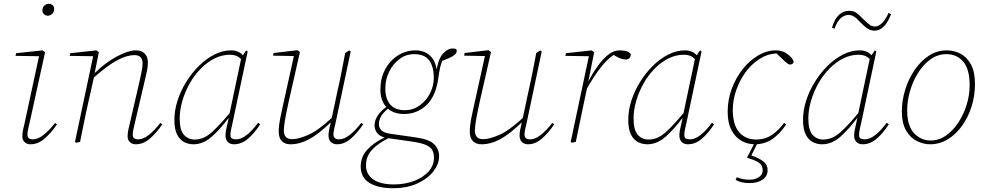

<svg xmlns="http://www.w3.org/2000/svg" viewBox="-20 -749 5201 1014"><path d="M98 -28Q98 -48 101.5 -62Q105 -76 110 -99L186 -452L62 -454L65 -468L205 -483L218 -473L136 -99Q133 -85 129 -68.5Q125 -52 125 -38Q125 -13 154 -13Q180 -13 210 -36.5Q240 -60 271 -100L281 -92Q250 -47 215.5 -17Q181 13 140 13Q122 13 110 1.5Q98 -10 98 -28ZM233 -666Q222 -666 213 -673Q204 -680 204 -694Q204 -711 215 -720Q226 -729 237 -729Q249 -729 257.5 -722Q266 -715 266 -702Q266 -685 255 -675.5Q244 -666 233 -666Z M403 0 382 5 376 0 472 -452 348 -454 351 -468 489 -483 502 -473 480 -363Q537 -419 597.5 -451Q658 -483 696 -483Q729 -483 745 -465.5Q761 -448 761 -419Q761 -396 756 -373.5Q751 -351 744 -321L692 -99Q689 -85 685 -68.5Q681 -52 681 -38Q681 -13 710 -13Q736 -13 766 -36.5Q796 -60 827 -100L837 -92Q806 -47 771.5 -17Q737 13 696 13Q678 13 666 1.5Q654 -10 654 -28Q654 -48 657.5 -62Q661 -76 666 -99L718 -324Q723 -348 728 -371.5Q733 -395 733 -414Q733 -458 690 -458Q651 -458 601 -432Q551 -406 476 -340L446 -207Q434 -155 424 -103.5Q414 -52 403 0Z M929 -123Q929 -62 951.5 -37Q974 -12 1008 -12Q1056 -12 1099 -51Q1142 -90 1193 -152L1253 -437Q1240 -450 1226 -455Q1212 -460 1195 -460Q1152 -460 1112.5 -440Q1073 -420 1041 -387Q1007 -353 982 -308.5Q957 -264 943 -216Q929 -168 929 -123ZM1001 13Q975 13 952 1Q929 -11 915 -39Q901 -67 901 -116Q901 -166 917.5 -217.5Q934 -269 963.5 -316.5Q993 -364 1031 -401.5Q1069 -439 1112.5 -461Q1156 -483 1200 -483Q1240 -483 1263 -457L1280 -483L1288 -477L1208 -99Q1205 -85 1201 -68Q1197 -51 1197 -35Q1197 -22 1205.5 -17.5Q1214 -13 1227 -13Q1254 -13 1284.5 -37.5Q1315 -62 1343 -101L1354 -92Q1324 -46 1290 -16.5Q1256 13 1215 13Q1196 13 1183.5 1Q1171 -11 1171 -32Q1171 -49 1174 -62.5Q1177 -76 1182 -99L1188 -127Q1145 -69 1099.5 -28Q1054 13 1001 13Z M1514 13Q1485 13 1468.5 -3.5Q1452 -20 1452 -55Q1452 -84 1459 -120Q1466 -156 1473 -186L1532 -453L1422 -455L1425 -469L1551 -484L1564 -474L1503 -205Q1499 -185 1493 -156.5Q1487 -128 1483 -101.5Q1479 -75 1479 -59Q1479 -39 1489 -26.5Q1499 -14 1524 -14Q1555 -14 1606.5 -36Q1658 -58 1732 -126L1764 -276Q1775 -324 1784.5 -372.5Q1794 -421 1803 -469L1824 -483L1832 -477L1752 -99Q1749 -85 1745 -68Q1741 -51 1741 -39Q1741 -13 1771 -13Q1797 -13 1827 -36.5Q1857 -60 1888 -100L1898 -92Q1867 -47 1833 -17Q1799 13 1760 13Q1740 13 1727.5 1Q1715 -11 1715 -33Q1715 -49 1718 -62.5Q1721 -76 1726 -99L1727 -103Q1663 -41 1613 -14Q1563 13 1514 13Z M2119 -167Q2161 -167 2195.5 -191.5Q2230 -216 2250.5 -255Q2271 -294 2271 -339Q2271 -395 2247.5 -429Q2224 -463 2167 -463Q2124 -463 2089.5 -437Q2055 -411 2035 -370Q2015 -329 2015 -283Q2015 -227 2041 -197Q2067 -167 2119 -167ZM1989 -277Q1989 -335 2013.5 -381.5Q2038 -428 2080.5 -455.5Q2123 -483 2175 -483Q2219 -483 2249 -457Q2279 -431 2286 -382Q2297 -444 2322 -468.5Q2347 -493 2369 -493Q2380 -493 2389 -490Q2392 -486 2392 -479Q2392 -466 2373.5 -454Q2355 -442 2316 -428Q2309 -412 2304.5 -392.5Q2300 -373 2296 -344Q2283 -242 2233 -194.5Q2183 -147 2114 -147Q2061 -147 2029 -175Q1999 -150 1990 -130Q1981 -110 1981 -95Q1981 -74 1994 -61Q2007 -48 2038 -43L2171 -24Q2246 -14 2272.5 12.5Q2299 39 2299 77Q2299 116 2269.5 155Q2240 194 2185 219.5Q2130 245 2055 245Q1976 245 1930.5 216.5Q1885 188 1885 130Q1885 77 1922.5 38.5Q1960 0 2012 -23Q1981 -31 1969.5 -49.5Q1958 -68 1958 -86Q1958 -138 2020 -184Q1989 -217 1989 -277ZM1913 125Q1913 171 1950.5 198Q1988 225 2060 225Q2118 225 2166 207Q2214 189 2243 157Q2272 125 2272 84Q2272 61 2263.5 44.5Q2255 28 2230.5 17Q2206 6 2158 -1L2031 -19Q1975 9 1944 43Q1913 77 1913 125Z M2523 13Q2494 13 2477.5 -3.5Q2461 -20 2461 -55Q2461 -84 2468 -120Q2475 -156 2482 -186L2541 -453L2431 -455L2434 -469L2560 -484L2573 -474L2512 -205Q2508 -185 2502 -156.5Q2496 -128 2492 -101.5Q2488 -75 2488 -59Q2488 -39 2498 -26.5Q2508 -14 2533 -14Q2564 -14 2615.5 -36Q2667 -58 2741 -126L2773 -276Q2784 -324 2793.5 -372.5Q2803 -421 2812 -469L2833 -483L2841 -477L2761 -99Q2758 -85 2754 -68Q2750 -51 2750 -39Q2750 -13 2780 -13Q2806 -13 2836 -36.5Q2866 -60 2897 -100L2907 -92Q2876 -47 2842 -17Q2808 13 2769 13Q2749 13 2736.5 1Q2724 -11 2724 -33Q2724 -49 2727 -62.5Q2730 -76 2735 -99L2736 -103Q2672 -41 2622 -14Q2572 13 2523 13Z M2994 0 3090 -452 2966 -454 2969 -468 3105 -483 3118 -473 3087 -318Q3109 -361 3135.5 -398.5Q3162 -436 3191.5 -459.5Q3221 -483 3252 -483Q3299 -483 3312 -462Q3309 -435 3286 -435Q3271 -435 3257.5 -440Q3244 -445 3229 -454L3221 -459Q3187 -437 3151 -390.5Q3115 -344 3080 -282L3064 -207Q3053 -155 3042.5 -103.5Q3032 -52 3021 0L3000 5Z M3326 -123Q3326 -62 3348.5 -37Q3371 -12 3405 -12Q3453 -12 3496 -51Q3539 -90 3590 -152L3650 -437Q3637 -450 3623 -455Q3609 -460 3592 -460Q3549 -460 3509.5 -440Q3470 -420 3438 -387Q3404 -353 3379 -308.5Q3354 -264 3340 -216Q3326 -168 3326 -123ZM3398 13Q3372 13 3349 1Q3326 -11 3312 -39Q3298 -67 3298 -116Q3298 -166 3314.5 -217.5Q3331 -269 3360.5 -316.5Q3390 -364 3428 -401.5Q3466 -439 3509.5 -461Q3553 -483 3597 -483Q3637 -483 3660 -457L3677 -483L3685 -477L3605 -99Q3602 -85 3598 -68Q3594 -51 3594 -35Q3594 -22 3602.5 -17.5Q3611 -13 3624 -13Q3651 -13 3681.5 -37.5Q3712 -62 3740 -101L3751 -92Q3721 -46 3687 -16.5Q3653 13 3612 13Q3593 13 3580.5 1Q3568 -11 3568 -32Q3568 -49 3571 -62.5Q3574 -76 3579 -99L3585 -127Q3542 -69 3496.5 -28Q3451 13 3398 13Z M3966 13Q3929 13 3896.5 -5Q3864 -23 3843.5 -61Q3823 -99 3823 -159Q3823 -222 3844.5 -280Q3866 -338 3902.5 -384Q3939 -430 3984.5 -456.5Q4030 -483 4078 -483Q4113 -483 4139 -463.5Q4165 -444 4171 -425Q4172 -418 4166 -413Q4160 -408 4154 -408Q4147 -408 4141.5 -411.5Q4136 -415 4125 -425L4081 -467Q4032 -464 3989.5 -436.5Q3947 -409 3916 -365.5Q3885 -322 3867.5 -270.5Q3850 -219 3850 -169Q3850 -90 3883.5 -51Q3917 -12 3975 -12Q4019 -12 4054.5 -35Q4090 -58 4121 -100L4132 -92Q4100 -43 4059.5 -15Q4019 13 3966 13ZM3925 84 3968 0H3984L3948 72Q3989 86 4011.5 103.5Q4034 121 4034 150Q4034 181 4007.5 199.5Q3981 218 3938 218Q3894 218 3865 201L3871 187Q3902 200 3938 200Q3968 200 3988 186.5Q4008 173 4008 151Q4008 124 3988.5 110.5Q3969 97 3925 84Z M4249 -123Q4249 -62 4271.5 -37Q4294 -12 4328 -12Q4376 -12 4419 -51Q4462 -90 4513 -152L4573 -437Q4560 -450 4546 -455Q4532 -460 4515 -460Q4472 -460 4432.5 -440Q4393 -420 4361 -387Q4327 -353 4302 -308.5Q4277 -264 4263 -216Q4249 -168 4249 -123ZM4321 13Q4295 13 4272 1Q4249 -11 4235 -39Q4221 -67 4221 -116Q4221 -166 4237.5 -217.5Q4254 -269 4283.5 -316.5Q4313 -364 4351 -401.5Q4389 -439 4432.5 -461Q4476 -483 4520 -483Q4560 -483 4583 -457L4600 -483L4608 -477L4528 -99Q4525 -85 4521 -68Q4517 -51 4517 -35Q4517 -22 4525.5 -17.5Q4534 -13 4547 -13Q4574 -13 4604.5 -37.5Q4635 -62 4663 -101L4674 -92Q4644 -46 4610 -16.5Q4576 13 4535 13Q4516 13 4503.5 1Q4491 -11 4491 -32Q4491 -49 4494 -62.5Q4497 -76 4502 -99L4508 -127Q4465 -69 4419.5 -28Q4374 13 4321 13ZM4374 -603Q4388 -650 4411.5 -671Q4435 -692 4465 -692Q4488 -692 4503.5 -680.5Q4519 -669 4540 -647Q4563 -625 4574.5 -617Q4586 -609 4602 -609Q4618 -609 4636.5 -625.5Q4655 -642 4673 -681L4686 -674Q4652 -587 4599 -587Q4580 -587 4563 -597.5Q4546 -608 4523 -632Q4503 -654 4489.5 -662Q4476 -670 4461 -670Q4440 -670 4421 -654Q4402 -638 4387 -597Z M4892 13Q4858 13 4823.5 -3.5Q4789 -20 4766 -58.5Q4743 -97 4743 -161Q4743 -218 4760.5 -275Q4778 -332 4810 -379Q4842 -426 4885 -454.5Q4928 -483 4980 -483Q5020 -483 5053.5 -465Q5087 -447 5108 -408.5Q5129 -370 5129 -306Q5129 -243 5111 -186Q5093 -129 5060.5 -84Q5028 -39 4985 -13Q4942 13 4892 13ZM4895 -7Q4939 -7 4976.5 -33.5Q5014 -60 5042 -103Q5070 -146 5085.5 -197Q5101 -248 5101 -298Q5101 -384 5067 -423.5Q5033 -463 4979 -463Q4932 -463 4894 -435.5Q4856 -408 4828.5 -364Q4801 -320 4786 -268Q4771 -216 4771 -166Q4771 -84 4807.5 -45.5Q4844 -7 4895 -7Z"/></svg>

Font: Source Serif Pro ExtraLight
Style: Italic
Weight: 200
Italic angle: -12°
Designer: Frank Grießhammer
Foundry: Adobe Systems Incorporated
Version: Version 3.001;hotconv 1.0.111;makeotfexe 2.5.65597